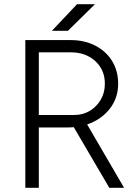

<svg xmlns="http://www.w3.org/2000/svg" viewBox="-20 -890 658 910"><path d="M100 0V-700H315Q381 -700 432 -673.5Q483 -647 511.5 -600.5Q540 -554 540 -493Q540 -433 508.5 -386Q477 -339 423 -312.5Q369 -286 302 -286H164V0ZM498 0 328 -290 381 -321 568 0ZM164 -345H332Q372 -345 404.5 -364Q437 -383 457 -416.5Q477 -450 477 -493Q477 -559 431.5 -600.5Q386 -642 315 -642H164ZM226 -744 345 -870H430L302 -744Z"/></svg>

Font: Figtree Light Light
Style: Regular
Weight: 300
Version: Version 2.001;gftools[0.9.30]